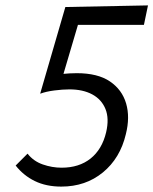

<svg xmlns="http://www.w3.org/2000/svg" viewBox="-20 -681 568 711"><path d="M129 -335 222 -655 528 -661 513 -589H225L279 -624L204 -370ZM82 -112Q104 -84 138.5 -72Q173 -60 208 -60Q273 -60 315.5 -94Q358 -128 373 -191Q385 -242 370.5 -277.5Q356 -313 321.5 -331.5Q287 -350 237 -350Q212 -350 181 -346Q150 -342 129 -334L159 -398Q179 -404 209 -407Q239 -410 264 -410Q342 -410 387 -379.5Q432 -349 447 -298Q462 -247 446 -184Q425 -95 361 -42.5Q297 10 207 10Q151 10 109 -10.5Q67 -31 38 -68Z"/></svg>

Font: Ysabeau Office Medium
Style: Italic
Weight: 500
Italic angle: -12°
Designer: Christian Thalmann (Catharsis Fonts)
Version: Version 2.001;gftools[0.9.30]; featfreeze: tnum,lnum,ss02